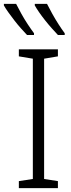

<svg xmlns="http://www.w3.org/2000/svg" viewBox="-50 -968 365 988"><path d="M248 0H47V-36L119 -47V-666L47 -678V-714H248V-678L177 -666V-47L248 -36ZM192 -948Q203 -926 218.5 -898Q234 -870 251 -843.5Q268 -817 283 -797V-788H248Q233 -804 216 -823Q199 -842 182 -863.5Q165 -885 151.5 -904.5Q138 -924 129 -940V-948ZM33 -948Q44 -926 59.5 -898Q75 -870 92.5 -843.5Q110 -817 125 -797V-788H89Q74 -804 57 -823Q40 -842 23.5 -863.5Q7 -885 -7 -904.5Q-21 -924 -30 -940V-948Z"/></svg>

Font: Noto Sans Display Light
Style: Regular
Weight: 300
Designer: Monotype Design Team
Foundry: Monotype Imaging Inc.
Version: Version 2.003